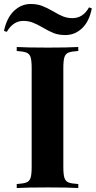

<svg xmlns="http://www.w3.org/2000/svg" viewBox="-50 -944 481 964"><path d="M343 -688Q309 -686 294 -680Q279 -674 273.5 -657Q268 -640 268 -602V-106Q268 -68 273.5 -51Q279 -34 294 -28Q309 -22 343 -20V0Q289 -3 192 -3Q85 -3 34 0V-20Q67 -22 82.5 -28Q98 -34 103.5 -51Q109 -68 109 -106V-602Q109 -640 103.5 -657Q98 -674 82.5 -680Q67 -686 34 -688V-708Q85 -705 192 -705Q289 -705 343 -708ZM219 -886Q247 -869 268 -861Q289 -853 314 -853Q367 -853 397 -907L411 -902Q398 -836 362 -802Q326 -768 278 -768Q245 -768 220.5 -777.5Q196 -787 164 -806Q135 -823 113.5 -831Q92 -839 67 -839Q16 -839 -16 -784L-30 -789Q-16 -855 20.5 -889.5Q57 -924 104 -924Q137 -924 162.5 -914Q188 -904 219 -886Z"/></svg>

Font: Playfair Display SC
Style: Bold
Weight: 700
Designer: Claus Eggers Sørensen
Foundry: Claus Eggers Sørensen
Version: Version 1.200; ttfautohint (v1.6)